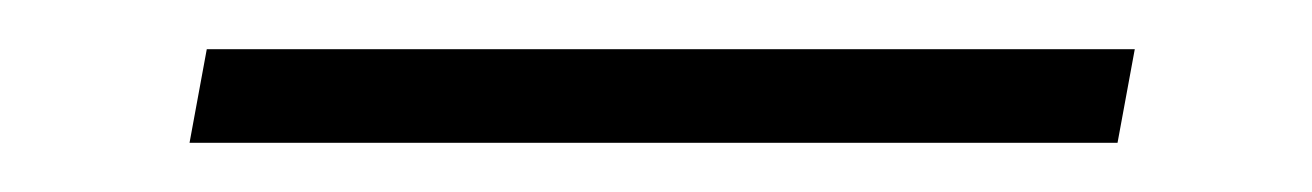

<svg xmlns="http://www.w3.org/2000/svg" viewBox="-20 -329 533 78"><path d="M57 -271 64 -309H441L434 -271Z"/></svg>

Font: DM Sans 17pt ExtraLight
Style: Italic
Weight: 250
Italic angle: -10°
Version: Version 4.004;gftools[0.9.30]